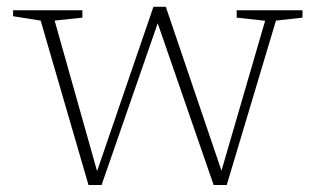

<svg xmlns="http://www.w3.org/2000/svg" viewBox="-20 -520 906 550"><path d="M739.5 -460.5 658 -469.5V-490.5H846.5V-469.5L770.5 -461L629.5 10H592L431 -455.5H432.5L271 10H233.5L96.5 -461L17.5 -473.5V-490.5H216V-469.5L136.5 -461L262 -16L252.5 -13.5L419.5 -500.5H455L619 -17.5H610.5Z"/></svg>

Font: Newsreader 9pt ExtraLight
Style: Regular
Weight: 250
Designer: Hugues Gentile
Foundry: Production Type
Version: Version 1.003